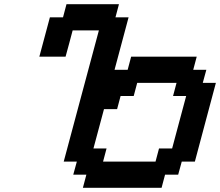

<svg xmlns="http://www.w3.org/2000/svg" viewBox="-20 -895 1049 915"><path d="M375 0H750L766.6 -62.5H829.1L846.2 -125H908.7Q925.3 -187.5 958.7 -312.5Q992.2 -437.5 1008.8 -500H946.3L963.4 -562.5H900.9L917.5 -625H605L588.4 -562.5H525.9Q537.1 -604 559.3 -687.3Q581.5 -770.5 592.8 -812.5H530.3L546.9 -875H296.9L280.3 -812.5H217.8L167.5 -625H292.5Q298.3 -646 309.6 -687.7Q320.8 -729.5 326.2 -750H451.2Q423.3 -646 367.4 -437.7Q311.5 -229.5 283.7 -125H346.2L329.1 -62.5H391.6ZM721.2 -125H471.2L487.8 -187.5H425.3L475.6 -375H538.1L554.7 -437.5H617.2L633.8 -500H821.3L804.7 -437.5H867.2Q856 -396 833.7 -312.5Q811.5 -229 800.3 -187.5H737.8Z"/></svg>

Font: Faithful 32x
Style: Oblique
Weight: 400
Foundry: Faithful Resource Pack
Version: Version 1.0; January 27, 2023